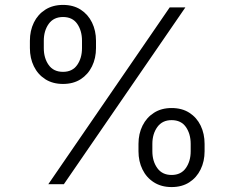

<svg xmlns="http://www.w3.org/2000/svg" viewBox="-20 -758 965 790"><path d="M239.3 -412.6Q196.8 -412.6 166.3 -432.1Q135.7 -451.7 119.4 -485.1Q103 -518.6 103 -560.1V-590.3Q103 -631.8 119.4 -665.3Q135.7 -698.7 166.5 -718.3Q197.3 -737.8 239.3 -737.8Q281.7 -737.8 312 -718.3Q342.3 -698.7 358.6 -665.3Q375 -631.8 375 -590.3V-560.1Q375 -518.6 358.6 -485.1Q342.3 -451.7 312 -432.1Q281.7 -412.6 239.3 -412.6ZM239.3 -462.4Q277.8 -462.4 297.6 -490.7Q317.4 -519 317.4 -560.1V-590.3Q317.4 -631.3 297.9 -659.7Q278.3 -688 239.3 -688Q200.7 -688 180.4 -659.7Q160.2 -631.3 160.2 -590.3V-560.1Q160.2 -519 180.2 -490.7Q200.2 -462.4 239.3 -462.4ZM686 11.7Q644 11.7 613.3 -7.8Q582.5 -27.3 566.2 -60.8Q549.8 -94.2 549.8 -135.7V-166Q549.8 -207.5 566.4 -241Q583 -274.4 613.5 -293.9Q644 -313.5 686 -313.5Q729 -313.5 759.3 -293.9Q789.6 -274.4 805.7 -241Q821.8 -207.5 821.8 -166V-135.7Q821.8 -94.2 805.4 -60.8Q789.1 -27.3 758.8 -7.8Q728.5 11.7 686 11.7ZM686 -38.1Q724.6 -38.1 744.6 -66.4Q764.6 -94.7 764.6 -135.7V-166Q764.6 -207 744.9 -235.4Q725.1 -263.7 686 -263.7Q647.9 -263.7 627.4 -235.4Q606.9 -207 606.9 -166V-135.7Q606.9 -94.7 627.2 -66.4Q647.5 -38.1 686 -38.1ZM178.7 0 678.2 -727.5H742.7L242.7 0Z"/></svg>

Font: Inter 16pt Light
Style: Regular
Weight: 300
Version: Version 4.001;git-66647c0bb